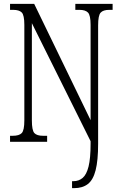

<svg xmlns="http://www.w3.org/2000/svg" viewBox="-20 -734 626 994"><path d="M353 240V204H360Q388 204 408 187Q428 170 438.5 128Q449 86 449 10V-3L145 -614V-111Q145 -59 158 -45Q171 -31 203 -31H224V0H32V-31H46Q79 -31 92.5 -45Q106 -59 106 -111V-605Q106 -656 92.5 -669.5Q79 -683 48 -683H32V-714H157L449 -112V-605Q449 -655 435.5 -669Q422 -683 391 -683H370V-714H563V-683H546Q514 -683 501 -668.5Q488 -654 488 -603V10Q488 97 475 147.5Q462 198 434.5 219Q407 240 364 240Z"/></svg>

Font: Noto Serif Sinhala ExtraCondensed Light
Style: Regular
Weight: 300
Width: 2
Designer: Jelle Bosma - Monotype Design Team
Foundry: Monotype Imaging Inc.
Version: Version 2.007; ttfautohint (v1.8.4.7-5d5b)